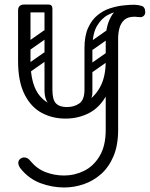

<svg xmlns="http://www.w3.org/2000/svg" viewBox="-20 -521 663 850"><path d="M264 309Q211 309 159.5 290Q108 271 71 225Q61 212 61 200Q61 189 70 182Q78 176 87 176Q103 176 115 192Q144 227 183 241.5Q222 256 264 256Q310 256 352 235.5Q394 215 421 170Q448 125 448 54V-334Q448 -360 476 -360Q503 -360 503 -334V54Q503 122 482.5 170.5Q462 219 427.5 249.5Q393 280 350.5 294.5Q308 309 264 309ZM270 4Q211 4 163.5 -22Q116 -48 88 -104.5Q60 -161 60 -251H115Q115 -144 157.5 -95Q200 -46 270 -46Q316 -46 356.5 -67.5Q397 -89 422.5 -134.5Q448 -180 448 -251H483Q483 -161 454 -104.5Q425 -48 377 -22Q329 4 270 4ZM88 -225Q60 -225 60 -251V-475Q60 -501 88 -501Q115 -501 115 -475V-251Q115 -225 88 -225ZM503 -266H448V-346Q448 -411 476.5 -455.5Q505 -500 573 -500Q590 -500 606.5 -495Q623 -490 623 -467Q623 -457 616.5 -451Q610 -445 602 -445Q596 -445 588 -446Q580 -447 576 -447Q546 -447 530.5 -433Q515 -419 509 -397Q503 -375 503 -351ZM354 -308Q354 -362 370 -397.5Q386 -433 412 -454Q438 -475 468 -484.5Q498 -494 526 -497Q554 -500 574 -500V-478Q552 -478 520.5 -474.5Q489 -471 459 -455.5Q429 -440 409 -405.5Q389 -371 389 -308ZM194 -501Q212 -501 212 -483V-124Q212 -108 194 -108Q177 -108 177 -125V-484Q177 -501 194 -501ZM371 -331Q389 -331 389 -313V-120Q389 -104 371 -104Q354 -104 354 -121V-314Q354 -331 371 -331ZM276 -47 287 -28Q177 -28 177 -121V-219H212V-124Q212 -79 228 -63Q244 -47 276 -47ZM276 -47Q308 -47 331 -63Q354 -79 354 -124V-219H389V-111Q389 -74 352.5 -51Q316 -28 266 -28ZM72 -484Q72 -501 89 -501H192Q211 -501 211 -484Q211 -466 193 -466H90Q72 -466 72 -484ZM117 -303Q102 -292 93 -306Q89 -311 88.5 -318Q88 -325 96 -331L173 -385Q188 -395 198 -381Q202 -375 201.5 -368.5Q201 -362 194 -357ZM117 -205Q102 -194 93 -208Q89 -213 88.5 -220Q88 -227 96 -233L173 -287Q188 -297 198 -283Q202 -277 201.5 -270.5Q201 -264 194 -259ZM394 -303Q379 -292 370 -306Q366 -311 365.5 -318Q365 -325 373 -331L450 -385Q465 -395 475 -381Q479 -375 478.5 -368.5Q478 -362 471 -357ZM394 -205Q379 -194 370 -208Q366 -213 365.5 -220Q365 -227 373 -233L450 -287Q465 -297 475 -283Q479 -277 478.5 -270.5Q478 -264 471 -259Z"/></svg>

Font: Agu Display Uzo
Style: Regular
Weight: 400
Designer: Oluwaseun Badejo
Version: Version 1.103